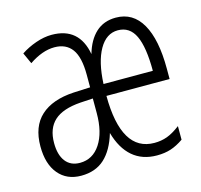

<svg xmlns="http://www.w3.org/2000/svg" viewBox="-86 -635 771 737"><g transform="rotate(-15 300.0 -266.0)"><path d="M27 -139Q27 -218 72.5 -259.5Q118 -301 203 -306L270 -309V-359Q270 -429 246.5 -461Q223 -493 177 -493Q129 -493 76 -457L56 -501Q83 -519 116 -530.5Q149 -542 179 -542Q288 -542 308 -431Q323 -484 354.5 -513Q386 -542 434 -542Q502 -542 537.5 -480Q573 -418 573 -302V-261H322Q323 -39 454 -39Q481 -39 504.5 -47.5Q528 -56 557 -78V-24Q531 -6 506.5 2Q482 10 451 10Q393 10 354.5 -23Q316 -56 298 -120Q279 -56 243 -23Q207 10 150 10Q93 10 60 -29.5Q27 -69 27 -139ZM519 -308Q519 -402 497.5 -447.5Q476 -493 429 -493Q383 -493 355 -444Q327 -395 323 -308ZM269 -207V-265L219 -262Q148 -257 114.5 -226.5Q81 -196 81 -138Q81 -91 101 -65Q121 -39 158 -39Q209 -39 239 -84.5Q269 -130 269 -207Z"/></g></svg>

Font: Noto Sans Mono UI Light
Style: Regular
Weight: 300
Monospace: yes
Designer: Monotype Design team
Foundry: Monotype Imaging Inc.
Version: Version 1.000